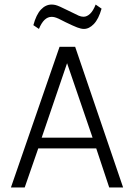

<svg xmlns="http://www.w3.org/2000/svg" viewBox="-20 -823 589 843"><path d="M520.5 0H459.5L402.5 -171.5H148L88.5 0H28L241.5 -617.5H310ZM386.5 -218.5 274.5 -545.5 163 -218.5ZM348.5 -696Q336 -696 319 -702.5Q302 -709 268 -725.5Q248.5 -736 237.2 -741Q226 -746 219.2 -747.5Q212.5 -749 206.5 -749Q172.5 -749 151 -696L126.5 -712.5Q139 -759 159.8 -781Q180.5 -803 206.5 -803Q215.5 -803 223.5 -801Q237 -798 279.5 -776.5Q318.5 -757 326 -754Q336.5 -749.5 347 -749.5Q361.5 -749.5 375.2 -762.2Q389 -775 400 -803L426 -785Q413 -739.5 392.2 -717.8Q371.5 -696 348.5 -696Z"/></svg>

Font: Betina Sans Light
Style: Regular
Weight: 300
Designer: Jonathan Pinhorn (font) & Cristiano Sobral (main changes)
Version: Version 2.001;October 6, 2020;FontCreator 13.0.0.2681 64-bit